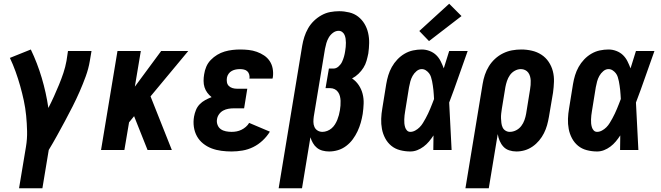

<svg xmlns="http://www.w3.org/2000/svg" viewBox="-20 -803 3540 1028"><path d="M82 205 119 -17Q126 -59 125 -101Q124 -143 120 -184Q116 -225 107.5 -264.5Q99 -304 88 -343Q77 -382 63.5 -419.5Q50 -457 33 -493L145 -538Q180 -465 203.5 -386Q227 -307 239 -225Q255 -256 269 -287Q283 -318 296 -349.5Q309 -381 319.5 -412.5Q330 -444 336 -477L344 -530H470L461 -477Q454 -435 439 -394Q424 -353 406.5 -313Q389 -273 369 -233.5Q349 -194 328 -155Q307 -116 285.5 -77Q264 -38 241 0L207 205Z M521 0 609 -530H734L702 -339L843 -530H988L786 -287L900 0H770L721 -123L698 -181L671 -148L646 0Z M1220 8Q1193 8 1165.5 4.5Q1138 1 1113 -8.5Q1088 -18 1067.5 -34.5Q1047 -51 1034.5 -73.5Q1022 -96 1018 -123.5Q1014 -151 1019 -179Q1022 -196 1029 -213.5Q1036 -231 1049 -244.5Q1062 -258 1078.5 -267Q1095 -276 1113 -283Q1100 -293 1090 -306.5Q1080 -320 1075 -336Q1070 -352 1070 -370Q1070 -388 1073 -405Q1076 -426 1084.5 -446Q1093 -466 1108.5 -482Q1124 -498 1143 -509.5Q1162 -521 1182.5 -527Q1203 -533 1224 -535.5Q1245 -538 1265 -538Q1289 -538 1311.5 -535.5Q1334 -533 1355 -525.5Q1376 -518 1394 -506Q1412 -494 1424 -476Q1436 -458 1440 -435.5Q1444 -413 1441 -390Q1440 -388 1440 -386Q1440 -384 1439 -382H1315Q1315 -382 1315 -383Q1315 -384 1316 -384Q1317 -395 1314 -405Q1311 -415 1304 -421.5Q1297 -428 1286.5 -430.5Q1276 -433 1265 -433Q1254 -433 1243 -431Q1232 -429 1221.5 -423.5Q1211 -418 1204 -408Q1197 -398 1195 -387Q1193 -375 1195 -363Q1197 -351 1205 -343Q1213 -335 1224.5 -331.5Q1236 -328 1248 -328H1304L1287 -223H1231Q1217 -223 1202.5 -220.5Q1188 -218 1175 -211Q1162 -204 1153 -191.5Q1144 -179 1142 -165Q1139 -150 1144.5 -135Q1150 -120 1162 -111.5Q1174 -103 1189.5 -100Q1205 -97 1220 -97Q1234 -97 1247 -99.5Q1260 -102 1272.5 -108Q1285 -114 1296 -123.5Q1307 -133 1314 -145L1425 -98Q1409 -72 1386 -50.5Q1363 -29 1335.5 -15.5Q1308 -2 1278.5 3Q1249 8 1220 8Z M1472 205 1598 -558Q1602 -582 1609.5 -605.5Q1617 -629 1629.5 -651Q1642 -673 1660.5 -691Q1679 -709 1701.5 -721.5Q1724 -734 1748 -738.5Q1772 -743 1796 -743Q1823 -743 1850 -736.5Q1877 -730 1897.5 -714Q1918 -698 1931.5 -675.5Q1945 -653 1951 -626.5Q1957 -600 1956.5 -572.5Q1956 -545 1952 -517Q1948 -497 1942.5 -477.5Q1937 -458 1926 -440.5Q1915 -423 1899.5 -408Q1884 -393 1865 -383Q1886 -369 1900.5 -347.5Q1915 -326 1921.5 -300.5Q1928 -275 1927 -248Q1926 -221 1922 -193Q1918 -169 1911.5 -146Q1905 -123 1894.5 -100.5Q1884 -78 1869 -57.5Q1854 -37 1833.5 -21.5Q1813 -6 1789.5 1Q1766 8 1742 8Q1724 8 1707 3.5Q1690 -1 1677 -11.5Q1664 -22 1655.5 -37Q1647 -52 1642 -68L1597 205ZM1706 -97Q1719 -97 1732 -102Q1745 -107 1755.5 -116Q1766 -125 1773.5 -137Q1781 -149 1786 -161.5Q1791 -174 1794.5 -187Q1798 -200 1800 -213Q1802 -225 1803 -238Q1804 -251 1803.5 -263.5Q1803 -276 1800 -288Q1797 -300 1790 -310Q1783 -320 1772 -325.5Q1761 -331 1748 -331H1723L1741 -436H1766Q1780 -436 1792.5 -447Q1805 -458 1811.5 -472Q1818 -486 1822 -500.5Q1826 -515 1828 -529Q1830 -540 1831 -551.5Q1832 -563 1832 -574Q1832 -585 1830.5 -595.5Q1829 -606 1825 -615.5Q1821 -625 1812.5 -631.5Q1804 -638 1793 -638Q1777 -638 1763 -627.5Q1749 -617 1740.5 -602.5Q1732 -588 1727.5 -572.5Q1723 -557 1720 -541L1660 -179Q1658 -165 1658 -150.5Q1658 -136 1663.5 -123.5Q1669 -111 1680.5 -104Q1692 -97 1706 -97Z M2177 8Q2149 8 2122 1Q2095 -6 2075 -22.5Q2055 -39 2042.5 -62.5Q2030 -86 2025 -112.5Q2020 -139 2021 -167Q2022 -195 2027 -223L2048 -353Q2052 -377 2059 -400Q2066 -423 2078 -444.5Q2090 -466 2107.5 -484.5Q2125 -503 2146.5 -515.5Q2168 -528 2191.5 -533Q2215 -538 2238 -538Q2260 -538 2280.5 -530Q2301 -522 2315.5 -508Q2330 -494 2339.5 -475Q2349 -456 2356 -437Q2363 -460 2370.5 -483.5Q2378 -507 2385 -530H2484Q2459 -461 2435 -391.5Q2411 -322 2385 -254Q2389 -190 2391.5 -126.5Q2394 -63 2398 0H2300Q2300 -19 2300.5 -38.5Q2301 -58 2301 -78Q2290 -61 2277 -45.5Q2264 -30 2248 -18Q2232 -6 2214 1Q2196 8 2177 8ZM2177 -97Q2190 -97 2203 -104Q2216 -111 2226.5 -121.5Q2237 -132 2244.5 -144.5Q2252 -157 2259 -169.5Q2266 -182 2272 -195Q2278 -208 2283.5 -221Q2289 -234 2294 -247Q2299 -260 2304 -273Q2303 -285 2302.5 -297Q2302 -309 2300.5 -321Q2299 -333 2297.5 -344.5Q2296 -356 2293.5 -368Q2291 -380 2287.5 -391Q2284 -402 2277 -411Q2270 -420 2260 -426.5Q2250 -433 2238 -433Q2223 -433 2210 -422Q2197 -411 2189 -396.5Q2181 -382 2177 -367Q2173 -352 2170 -336L2149 -206Q2147 -196 2146 -185Q2145 -174 2144.5 -163.5Q2144 -153 2145 -142.5Q2146 -132 2149 -122Q2152 -112 2159 -104.5Q2166 -97 2177 -97ZM2277 -583 2225 -637 2385 -783 2451 -717Z M2472 205 2564 -353Q2568 -378 2576 -402Q2584 -426 2597.5 -448Q2611 -470 2630.5 -488Q2650 -506 2673.5 -517.5Q2697 -529 2721.5 -533.5Q2746 -538 2771 -538Q2800 -538 2828 -531.5Q2856 -525 2879 -510Q2902 -495 2917.5 -472Q2933 -449 2940 -422Q2947 -395 2946 -365.5Q2945 -336 2941 -307L2919 -177Q2915 -154 2909 -132.5Q2903 -111 2892.5 -90Q2882 -69 2866.5 -50.5Q2851 -32 2831.5 -18.5Q2812 -5 2790 1.5Q2768 8 2745 8Q2725 8 2706.5 2Q2688 -4 2675.5 -17.5Q2663 -31 2655.5 -48.5Q2648 -66 2645 -85L2597 205ZM2709 -97Q2727 -97 2743.5 -105.5Q2760 -114 2771 -128.5Q2782 -143 2788 -160Q2794 -177 2797 -194L2818 -324Q2820 -336 2821 -348Q2822 -360 2821.5 -371.5Q2821 -383 2818 -394Q2815 -405 2808.5 -414Q2802 -423 2791.5 -428Q2781 -433 2769 -433Q2752 -433 2736 -424Q2720 -415 2710 -400.5Q2700 -386 2694.5 -369.5Q2689 -353 2686 -337L2667 -221Q2665 -208 2663.5 -195Q2662 -182 2662.5 -169.5Q2663 -157 2664.5 -144.5Q2666 -132 2671 -121Q2676 -110 2686.5 -103.5Q2697 -97 2709 -97Z M3177 8Q3149 8 3122 1Q3095 -6 3075 -22.5Q3055 -39 3042.5 -62.5Q3030 -86 3025 -112.5Q3020 -139 3021 -167Q3022 -195 3027 -223L3048 -353Q3052 -377 3059 -400Q3066 -423 3078 -444.5Q3090 -466 3107.5 -484.5Q3125 -503 3146.5 -515.5Q3168 -528 3191.5 -533Q3215 -538 3238 -538Q3260 -538 3280.5 -530Q3301 -522 3315.5 -508Q3330 -494 3339.5 -475Q3349 -456 3356 -437Q3363 -460 3370.5 -483.5Q3378 -507 3385 -530H3484Q3459 -461 3435 -391.5Q3411 -322 3385 -254Q3389 -190 3391.5 -126.5Q3394 -63 3398 0H3300Q3300 -19 3300.5 -38.5Q3301 -58 3301 -78Q3290 -61 3277 -45.5Q3264 -30 3248 -18Q3232 -6 3214 1Q3196 8 3177 8ZM3177 -97Q3190 -97 3203 -104Q3216 -111 3226.5 -121.5Q3237 -132 3244.5 -144.5Q3252 -157 3259 -169.5Q3266 -182 3272 -195Q3278 -208 3283.5 -221Q3289 -234 3294 -247Q3299 -260 3304 -273Q3303 -285 3302.5 -297Q3302 -309 3300.5 -321Q3299 -333 3297.5 -344.5Q3296 -356 3293.5 -368Q3291 -380 3287.5 -391Q3284 -402 3277 -411Q3270 -420 3260 -426.5Q3250 -433 3238 -433Q3223 -433 3210 -422Q3197 -411 3189 -396.5Q3181 -382 3177 -367Q3173 -352 3170 -336L3149 -206Q3147 -196 3146 -185Q3145 -174 3144.5 -163.5Q3144 -153 3145 -142.5Q3146 -132 3149 -122Q3152 -112 3159 -104.5Q3166 -97 3177 -97Z"/></svg>

Font: Iosevka Slab Extrabold
Style: Italic
Weight: 800
Italic angle: -9°
Monospace: yes
Designer: Belleve Invis
Foundry: Belleve Invis
Version: Version 11.1.0; ttfautohint (v1.8.3)